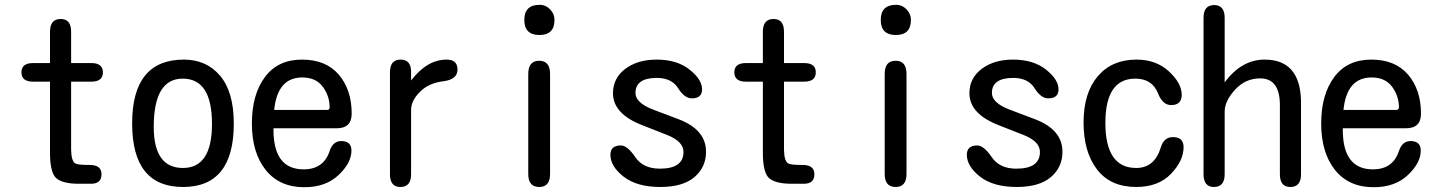

<svg xmlns="http://www.w3.org/2000/svg" viewBox="-20 -784 6040 808"><path d="M190.4 -518.6V-650.4Q190.4 -704.1 235.4 -704.1Q279.3 -704.1 279.3 -650.4V-518.6H364.3Q413.1 -518.6 413.1 -479.5Q413.1 -440.4 364.3 -440.4H279.3V-153.3Q280.3 -104.5 297.9 -95.7Q308.6 -89.8 357.9 -89.8Q407.2 -89.8 407.2 -50.8Q407.2 -10.7 363.3 -10.7H310.5Q237.3 -10.7 211.9 -39.1Q190.4 -66.4 190.4 -140.6V-440.4H119.1Q70.3 -440.4 70.3 -479.5Q70.3 -518.6 119.1 -518.6Z M753.9 -533.2Q848.6 -533.2 906.2 -465.3Q963.9 -397.5 963.9 -263.7Q963.9 2.9 750 2.9Q536.1 2.9 536.1 -264.6Q536.1 -533.2 753.9 -533.2ZM749 -453.1Q627 -453.1 627 -250Q627 -77.1 750 -77.1Q872.1 -77.1 872.1 -262.7Q872.1 -453.1 749 -453.1Z M1130.9 -244.1V-235.4Q1131.8 -71.3 1257.8 -71.3Q1341.8 -71.3 1367.2 -148.4Q1380.9 -190.4 1416 -190.4Q1459 -190.4 1459 -150.4Q1459 -98.6 1404.8 -47.4Q1350.6 3.9 1260.7 3.9Q1156.2 3.9 1098.1 -68.8Q1040 -141.6 1040 -264.6Q1040 -385.7 1094.7 -459.5Q1149.4 -533.2 1251 -533.2Q1351.6 -533.2 1405.8 -469.7Q1460 -406.2 1460 -305.7Q1460 -244.1 1396.5 -244.1ZM1133.8 -321.3H1355.5Q1367.2 -321.3 1367.2 -332Q1367.2 -379.9 1338.4 -418.9Q1309.6 -458 1252 -458Q1147.5 -458 1133.8 -321.3Z M1710 -445.3Q1777.3 -533.2 1859.4 -533.2Q1905.3 -533.2 1905.3 -491.2Q1905.3 -449.2 1844.7 -441.9Q1784.2 -434.6 1747.6 -397.9Q1710.9 -361.3 1710 -323.2V-50.8Q1710 2.9 1665 2.9Q1621.1 2.9 1621.1 -50.8V-479.5Q1621.1 -533.2 1666 -533.2Q1710 -533.2 1710 -481.4Z M2203.1 -472.7Q2203.1 -528.3 2249 -528.3Q2294.9 -528.3 2294.9 -472.7V-51.8Q2294.9 2.9 2249 2.9Q2203.1 2.9 2203.1 -51.8ZM2251 -763.7Q2278.3 -763.7 2296.9 -742.2Q2313.5 -724.6 2313.5 -700.2Q2313.5 -636.7 2250 -636.7Q2186.5 -636.7 2186.5 -700.2Q2186.5 -763.7 2251 -763.7Z M2951.2 -145.5Q2951.2 -80.1 2902.3 -38.6Q2853.5 2.9 2758.8 2.9Q2660.2 2.9 2604.5 -40.5Q2548.8 -84 2548.8 -132.8Q2548.8 -171.9 2592.8 -171.9Q2620.1 -171.9 2653.3 -123Q2686.5 -74.2 2756.8 -74.2Q2856.4 -74.2 2856.4 -144.5Q2856.4 -188.5 2788.1 -215.8L2683.6 -256.8Q2559.6 -304.7 2559.6 -391.6Q2559.6 -455.1 2611.3 -494.1Q2663.1 -533.2 2743.2 -533.2Q2829.1 -533.2 2881.8 -491.2Q2934.6 -449.2 2934.6 -408.2Q2934.6 -370.1 2891.6 -370.1Q2860.4 -370.1 2833.5 -413.1Q2806.6 -456.1 2744.1 -456.1Q2654.3 -456.1 2654.3 -392.6Q2654.3 -351.6 2727.5 -323.2L2835.9 -282.2Q2951.2 -238.3 2951.2 -145.5Z M3190.4 -518.6V-650.4Q3190.4 -704.1 3235.4 -704.1Q3279.3 -704.1 3279.3 -650.4V-518.6H3364.3Q3413.1 -518.6 3413.1 -479.5Q3413.1 -440.4 3364.3 -440.4H3279.3V-153.3Q3280.3 -104.5 3297.9 -95.7Q3308.6 -89.8 3357.9 -89.8Q3407.2 -89.8 3407.2 -50.8Q3407.2 -10.7 3363.3 -10.7H3310.5Q3237.3 -10.7 3211.9 -39.1Q3190.4 -66.4 3190.4 -140.6V-440.4H3119.1Q3070.3 -440.4 3070.3 -479.5Q3070.3 -518.6 3119.1 -518.6Z M3703.1 -472.7Q3703.1 -528.3 3749 -528.3Q3794.9 -528.3 3794.9 -472.7V-51.8Q3794.9 2.9 3749 2.9Q3703.1 2.9 3703.1 -51.8ZM3751 -763.7Q3778.3 -763.7 3796.9 -742.2Q3813.5 -724.6 3813.5 -700.2Q3813.5 -636.7 3750 -636.7Q3686.5 -636.7 3686.5 -700.2Q3686.5 -763.7 3751 -763.7Z M4451.2 -145.5Q4451.2 -80.1 4402.3 -38.6Q4353.5 2.9 4258.8 2.9Q4160.2 2.9 4104.5 -40.5Q4048.8 -84 4048.8 -132.8Q4048.8 -171.9 4092.8 -171.9Q4120.1 -171.9 4153.3 -123Q4186.5 -74.2 4256.8 -74.2Q4356.4 -74.2 4356.4 -144.5Q4356.4 -188.5 4288.1 -215.8L4183.6 -256.8Q4059.6 -304.7 4059.6 -391.6Q4059.6 -455.1 4111.3 -494.1Q4163.1 -533.2 4243.2 -533.2Q4329.1 -533.2 4381.8 -491.2Q4434.6 -449.2 4434.6 -408.2Q4434.6 -370.1 4391.6 -370.1Q4360.4 -370.1 4333.5 -413.1Q4306.6 -456.1 4244.1 -456.1Q4154.3 -456.1 4154.3 -392.6Q4154.3 -351.6 4227.5 -323.2L4335.9 -282.2Q4451.2 -238.3 4451.2 -145.5Z M4762.7 -533.2Q4845.7 -533.2 4899.4 -483.4Q4953.1 -433.6 4953.1 -384.8Q4953.1 -341.8 4908.2 -341.8Q4873 -341.8 4853.5 -390.6Q4829.1 -453.1 4757.8 -453.1Q4631.8 -453.1 4631.8 -266.6Q4631.8 -77.1 4761.7 -77.1Q4838.9 -77.1 4865.2 -164.1Q4877.9 -207 4916 -207Q4960.9 -207 4960.9 -165Q4960.9 -107.4 4907.7 -52.2Q4854.5 2.9 4761.7 2.9Q4653.3 2.9 4596.7 -70.8Q4540 -144.5 4540 -268.6Q4540 -392.6 4599.6 -462.9Q4659.2 -533.2 4762.7 -533.2Z M5133.8 -437.5Q5205.1 -533.2 5301.8 -533.2Q5452.1 -533.2 5455.1 -357.4V-50.8Q5455.1 2.9 5410.2 2.9Q5366.2 2.9 5366.2 -50.8V-341.8Q5366.2 -454.1 5283.2 -454.1Q5220.7 -454.1 5177.2 -406.2Q5133.8 -358.4 5133.8 -314.5V-50.8Q5133.8 2.9 5088.9 2.9Q5044.9 2.9 5044.9 -50.8V-709Q5044.9 -762.7 5089.8 -762.7Q5133.8 -762.7 5133.8 -709Z M5630.9 -244.1V-235.4Q5631.8 -71.3 5757.8 -71.3Q5841.8 -71.3 5867.2 -148.4Q5880.9 -190.4 5916 -190.4Q5959 -190.4 5959 -150.4Q5959 -98.6 5904.8 -47.4Q5850.6 3.9 5760.7 3.9Q5656.2 3.9 5598.1 -68.8Q5540 -141.6 5540 -264.6Q5540 -385.7 5594.7 -459.5Q5649.4 -533.2 5751 -533.2Q5851.6 -533.2 5905.8 -469.7Q5960 -406.2 5960 -305.7Q5960 -244.1 5896.5 -244.1ZM5633.8 -321.3H5855.5Q5867.2 -321.3 5867.2 -332Q5867.2 -379.9 5838.4 -418.9Q5809.6 -458 5752 -458Q5647.5 -458 5633.8 -321.3Z"/></svg>

Font: MotoyaLMaru
Style: W3 mono
Weight: 400
Version: Version 1.01